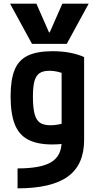

<svg xmlns="http://www.w3.org/2000/svg" viewBox="-20 -810 540 1050"><path d="M35 -790H179L248 -633H252L321 -790H465L345 -570H155ZM76 111Q204 111 260.5 76.5Q317 42 317 -36V-467L345 -402Q316 -413 294 -418Q272 -423 251 -423Q216 -423 196.5 -410Q177 -397 168.5 -366.5Q160 -336 160 -282Q160 -222 169 -187.5Q178 -153 198.5 -139Q219 -125 257 -125Q277 -125 298.5 -129Q320 -133 349 -141L380 -33Q354 -27 326 -23.5Q298 -20 266 -20Q184 -20 133.5 -46.5Q83 -73 60.5 -131Q38 -189 38 -284Q38 -374 60 -428Q82 -482 132.5 -506Q183 -530 267 -530Q368 -530 440 -498V-44Q440 91 351 155.5Q262 220 76 220Z"/></svg>

Font: M PLUS Code Latin SemiBold
Style: Regular
Weight: 600
Designer: Coji Morishita
Foundry: UNDERFOREST DESIGN
Version: Version 1.002; ttfautohint (v1.8.3)